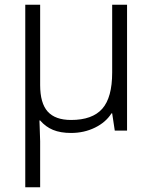

<svg xmlns="http://www.w3.org/2000/svg" viewBox="-20 -553 646 813"><path d="M87 -533H150V-193Q150 -116 182 -80.5Q214 -45 281 -45Q371 -45 413 -92.5Q455 -140 455 -246V-533H518V0H466L455 -73H452Q428 -35 382 -12.5Q336 10 281 10Q236 10 204.5 -3Q173 -16 150 -43H147L148 -16Q150 28 150 45V240H87Z"/></svg>

Font: OpenSansMMV
Style: Light
Weight: 300
Foundry: Ascender Corporation
Version: Version 4.001